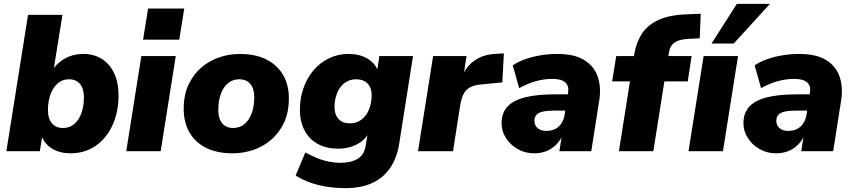

<svg xmlns="http://www.w3.org/2000/svg" viewBox="-20 -782 4417 993"><path d="M344 11Q291 11 251 -12.5Q211 -36 194 -81H199L186 0H13L125 -705H303L256 -414H246Q265 -442 290.5 -462.5Q316 -483 346.5 -493Q377 -503 411 -503Q466 -503 507 -477Q548 -451 570.5 -403Q593 -355 593 -289Q593 -203 562 -135Q531 -67 475 -28Q419 11 344 11ZM306 -120Q340 -120 364 -140.5Q388 -161 401 -197Q414 -233 414 -279Q414 -324 393.5 -348Q373 -372 337 -372Q303 -372 279 -351.5Q255 -331 241.5 -295Q228 -259 228 -213Q228 -168 249 -144Q270 -120 306 -120Z M720 -577 746 -738H933L907 -577ZM633 0 711 -492H889L811 0Z M1183 11Q1102 11 1045.5 -17.5Q989 -46 959.5 -98Q930 -150 930 -219Q930 -290 954.5 -343Q979 -396 1020.5 -432Q1062 -468 1114 -485.5Q1166 -503 1221 -503Q1301 -503 1357.5 -474.5Q1414 -446 1444 -394.5Q1474 -343 1474 -274Q1474 -202 1449.5 -149Q1425 -96 1383.5 -60Q1342 -24 1290 -6.5Q1238 11 1183 11ZM1186 -120Q1220 -120 1244.5 -140.5Q1269 -161 1282 -197Q1295 -233 1295 -279Q1295 -324 1274.5 -348Q1254 -372 1217 -372Q1184 -372 1159.5 -352Q1135 -332 1122 -296Q1109 -260 1109 -213Q1109 -168 1129.5 -144Q1150 -120 1186 -120Z M1768 191Q1691 191 1626.5 175Q1562 159 1509 126L1559 7Q1588 22 1617.5 34.5Q1647 47 1678.5 53.5Q1710 60 1740 60Q1795 60 1829.5 39.5Q1864 19 1872 -31L1883 -101L1890 -100Q1876 -71 1851 -51.5Q1826 -32 1794.5 -22.5Q1763 -13 1730 -13Q1670 -13 1625.5 -36.5Q1581 -60 1556 -105.5Q1531 -151 1531 -216Q1531 -274 1549.5 -326.5Q1568 -379 1601.5 -418.5Q1635 -458 1681.5 -480.5Q1728 -503 1783 -503Q1839 -503 1879.5 -479.5Q1920 -456 1937 -411L1930 -414L1942 -492H2116L2045 -41Q2034 32 1999.5 84Q1965 136 1907 163.5Q1849 191 1768 191ZM1790 -144Q1825 -144 1850.5 -164Q1876 -184 1889 -217Q1902 -250 1902 -289Q1903 -326 1882 -349Q1861 -372 1821 -372Q1787 -372 1761.5 -352.5Q1736 -333 1723 -299.5Q1710 -266 1710 -227Q1710 -190 1730.5 -167Q1751 -144 1790 -144Z M2142 0 2220 -492H2393L2374 -371H2365Q2382 -429 2427.5 -464Q2473 -499 2538 -503L2586 -506L2578 -356L2467 -345Q2432 -342 2410.5 -330Q2389 -318 2377.5 -295.5Q2366 -273 2360 -237L2323 0Z M2743 11Q2696 11 2657.5 -11Q2619 -33 2596.5 -68.5Q2574 -104 2574 -145Q2574 -197 2604 -230Q2634 -263 2695 -278.5Q2756 -294 2849 -294H2928L2914 -210H2849Q2812 -210 2788.5 -205Q2765 -200 2754.5 -188Q2744 -176 2744 -157Q2744 -133 2761 -119Q2778 -105 2805 -105Q2832 -105 2851.5 -115Q2871 -125 2883.5 -144Q2896 -163 2900 -188L2918 -303Q2924 -336 2904 -355Q2884 -374 2837 -374Q2794 -374 2751 -362Q2708 -350 2665 -326L2632 -444Q2658 -462 2695.5 -475.5Q2733 -489 2776 -496Q2819 -503 2862 -503Q2953 -503 3004 -470Q3055 -437 3072.5 -382Q3090 -327 3079 -261L3038 0H2873L2888 -96H2896Q2881 -59 2857.5 -35Q2834 -11 2805 0Q2776 11 2743 11Z M3181 0 3238 -361H3146L3167 -492H3276L3257 -477L3260 -500Q3270 -561 3299.5 -607Q3329 -653 3386 -679Q3443 -705 3534 -708L3604 -711L3599 -584L3544 -581Q3510 -580 3487.5 -571.5Q3465 -563 3453.5 -547Q3442 -531 3439 -506L3435 -480L3423 -492H3557L3537 -361H3416L3359 0Z M3541 0 3619 -492H3797L3719 0ZM3660 -557 3791 -762H3962L3775 -557Z M3994 11Q3947 11 3908.5 -11Q3870 -33 3847.5 -68.5Q3825 -104 3825 -145Q3825 -197 3855 -230Q3885 -263 3946 -278.5Q4007 -294 4100 -294H4179L4165 -210H4100Q4063 -210 4039.5 -205Q4016 -200 4005.5 -188Q3995 -176 3995 -157Q3995 -133 4012 -119Q4029 -105 4056 -105Q4083 -105 4102.5 -115Q4122 -125 4134.5 -144Q4147 -163 4151 -188L4169 -303Q4175 -336 4155 -355Q4135 -374 4088 -374Q4045 -374 4002 -362Q3959 -350 3916 -326L3883 -444Q3909 -462 3946.5 -475.5Q3984 -489 4027 -496Q4070 -503 4113 -503Q4204 -503 4255 -470Q4306 -437 4323.5 -382Q4341 -327 4330 -261L4289 0H4124L4139 -96H4147Q4132 -59 4108.5 -35Q4085 -11 4056 0Q4027 11 3994 11Z"/></svg>

Font: Nunito Sans 12pt Black
Style: Italic
Weight: 900
Italic angle: -9°
Designer: Vernon Adams
Foundry: Vernon Adams
Version: Version 3.101;gftools[0.9.27]